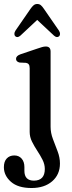

<svg xmlns="http://www.w3.org/2000/svg" viewBox="-42 -710 364 964"><path d="M212 -74Q212 -42.5 223.8 -11.8Q235.5 19 247.2 49.8Q259 80.5 259 111Q259 166.5 220 200.2Q181 234 116 234Q48.5 234 13 202.8Q-22.5 171.5 -22.5 129.5Q-22.5 101 -8.2 85.8Q6 70.5 30 70.5Q53 70.5 66.8 86.5Q80.5 102.5 80.5 128.5V147.5Q80.5 197 128.5 197Q183 196.5 183 138.5Q183 115 171.5 92.2Q160 69.5 145 46.8Q130 24 118.5 0.8Q107 -22.5 107 -47.5V-367.5Q107 -381 102.2 -387Q97.5 -393 88.5 -394.5L56 -396Q38.5 -400.5 38.5 -414.5Q38.5 -429.5 61 -437.5L144 -465.5Q158.5 -470.5 168.8 -473.5Q179 -476.5 188 -476.5Q212 -476.5 212 -451ZM60.3 -531Q45.4 -518 34.1 -528.5Q30.4 -532.5 30.2 -540Q30 -547.5 35.8 -556.5L110.7 -665Q119 -677 126.7 -683.5Q134.4 -690 145.2 -690Q156 -690 163.5 -683.5Q171 -677 178.9 -665L253.8 -556.5Q259.6 -547.5 259.4 -540Q259.2 -532.5 255.4 -528.5Q244.2 -518 229.2 -531L144.8 -610Z"/></svg>

Font: Fraunces 9pt Soft
Style: Regular
Weight: 400
Version: Version 1.000;[0bf87f6ff]